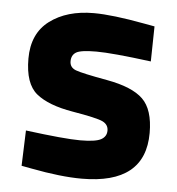

<svg xmlns="http://www.w3.org/2000/svg" viewBox="-44 -552 559 605"><g transform="rotate(5 236.0 -249.5)"><path d="M421 -375Q297 -391 247.5 -391Q198 -391 183.5 -382Q169 -373 169 -353.5Q169 -334 188.5 -326.5Q208 -319 288.5 -304.5Q369 -290 403 -257Q437 -224 437 -150Q437 12 236 12Q170 12 76 -6L44 -12L48 -124Q172 -108 220.5 -108Q269 -108 286.5 -117.5Q304 -127 304 -146Q304 -165 285.5 -174Q267 -183 189.5 -196Q112 -209 74 -240Q36 -271 36 -350.5Q36 -430 90 -470.5Q144 -511 229 -511Q288 -511 390 -492L423 -486Z"/></g></svg>

Font: Titillium-CLs Web
Style: CLs-Bold
Weight: 700
Version: Version 1.002;PS 57.000;hotconv 1.0.70;makeotf.lib2.5.55311